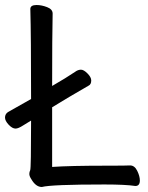

<svg xmlns="http://www.w3.org/2000/svg" viewBox="-24 -731 591 766"><path d="M143 15Q119 15 101 -16Q93 -28 93 -37Q93 -45 96.5 -52Q100 -59 100 -250L69 -231Q49 -218 38 -218Q25 -218 10.5 -233.5Q-4 -249 -4 -262Q-4 -276 8 -284Q25 -293 100 -336Q100 -589 97 -695Q97 -711 122 -711Q142 -711 164 -702.5Q186 -694 186 -677Q184 -588 184 -388Q241 -421 275 -444Q287 -453 299 -453Q310 -453 325 -438Q340 -423 340 -410Q340 -394 329 -389Q247 -342 184 -303V-65Q256 -70 402 -70Q482 -70 495 -71Q513 -71 523.5 -49.5Q534 -28 534 -11Q534 11 516 11Q477 5 393 5Q181 5 143 15Z"/></svg>

Font: LXGW WenKai Lite Medium
Style: Regular
Weight: 500
Designer: LXGW / Fontworks Inc.
Foundry: LXGW / Fontworks Inc.
Version: Version 1.511; March 25, 2025